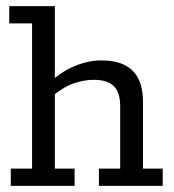

<svg xmlns="http://www.w3.org/2000/svg" viewBox="-20 -603 565 623"><path d="M15 0V-56H84V-527H10V-583H158V-339L141 -335Q179 -371 223 -389Q267 -407 310 -407Q376 -407 410 -374Q444 -341 444 -272V-56H508V0H301V-56H370V-258Q370 -303 349.5 -323.5Q329 -344 284 -344Q252 -344 218 -332Q184 -320 145 -287L158 -315V-56H222V0Z"/></svg>

Font: Rokkitt
Style: Regular
Weight: 400
Designer: Vernon Adams
Foundry: Vernon Adams
Version: Version 3.103